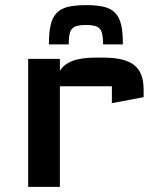

<svg xmlns="http://www.w3.org/2000/svg" viewBox="-20 -730 611 750"><path d="M90 0V-500H214V-453Q229 -478.5 262.5 -491.8Q296 -505 355 -505H382Q424.5 -505 454.5 -498Q484.5 -491 503.8 -476Q523 -461 532 -437.2Q541 -413.5 541 -380V-350.5L417 -327V-393Q417 -393 417 -393Q417 -393 417 -393H214V0ZM171 -556.5Q171 -602.5 177.8 -632Q184.5 -661.5 201 -679Q217.5 -696.5 245.5 -703.2Q273.5 -710 316 -710Q358.5 -710 386.2 -703.2Q414 -696.5 430.5 -679Q447 -661.5 453.5 -632Q460 -602.5 460 -556.5H382.5Q382.5 -580 379.8 -594.8Q377 -609.5 369.5 -617.8Q362 -626 349.2 -629.2Q336.5 -632.5 316 -632.5Q295 -632.5 282 -629.2Q269 -626 261.5 -617.8Q254 -609.5 251.2 -594.8Q248.5 -580 248.5 -556.5Z"/></svg>

Font: Science Gothic
Style: Regular
Weight: 400
Designer: Thomas Phinney, Vassil Kateliev, Brandon Buerkle
Foundry: Font Detective LLC
Version: Version 1.018